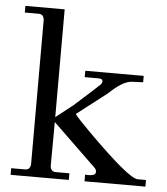

<svg xmlns="http://www.w3.org/2000/svg" viewBox="-51 -734 679 779"><g transform="rotate(5 289.0 -344.0)"><path d="M386 -364 263 -269Q273 -254 324 -203Q500 -27 536 -27H570V0H322V-27Q336 -26 345 -27Q365 -29 365 -42Q365 -51 358 -58L181 -229L180 -49Q183 -27 202 -27H258V0H21V-27H78Q97 -27 100 -49V-639Q97 -661 78 -661H21V-688H181V-249L251 -304Q256 -309 291 -340Q326 -371 349 -393Q359 -400 359 -411Q359 -421 343 -421H286V-447H524V-421L478 -419Q441 -417 386 -364Z"/></g></svg>

Font: GFS Didot
Style: Regular
Weight: 400
Designer: Takis Katsoulidis and George D. Matthiopoulos
Foundry: Takis Katsoulidis and George D. Matthiopoulos
Version: Version 1.0